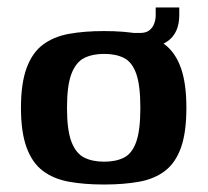

<svg xmlns="http://www.w3.org/2000/svg" viewBox="-20 -487 555 513"><path d="M258 6Q205 6 164 -1.5Q123 -9 94.5 -30.5Q66 -52 51 -93Q36 -134 36 -199Q36 -264 51 -305Q66 -346 94.5 -367.5Q123 -389 164 -396.5Q205 -404 258 -404Q312 -404 352.5 -396.5Q393 -389 421 -367.5Q449 -346 463.5 -305Q478 -264 478 -199Q478 -133 463.5 -92.5Q449 -52 421 -30.5Q393 -9 352 -1.5Q311 6 258 6ZM258 -55Q290 -55 311.5 -66Q333 -77 344 -108Q355 -139 355 -199Q355 -259 344 -290Q333 -321 311.5 -332Q290 -343 258 -343Q227 -343 205 -332Q183 -321 171 -290Q159 -259 159 -199Q159 -139 171 -108Q183 -77 205 -66Q227 -55 258 -55ZM336 -356 334 -399H355Q370 -399 379 -406Q388 -413 392 -424Q396 -435 396 -446V-467H459V-447Q459 -399 428 -377Q397 -355 336 -356Z"/></svg>

Font: Genos Thin SemiBold
Style: Regular
Weight: 600
Version: Version 1.010